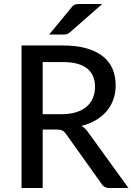

<svg xmlns="http://www.w3.org/2000/svg" viewBox="-20 -947 670 967"><path d="M292 -372Q333 -372 364.2 -382Q395.5 -392 416.5 -410.2Q437.5 -428.5 448 -453.8Q458.5 -479 458.5 -509.5Q458.5 -571.5 417.8 -603Q377 -634.5 295.5 -634.5H195V-372ZM627 0H532Q503.5 0 490.5 -22.5L313 -271.5Q304.5 -284 294.5 -289.2Q284.5 -294.5 264.5 -294.5H195V0H88.5V-718H295.5Q365 -718 415.2 -703.8Q465.5 -689.5 498.2 -663.2Q531 -637 546.8 -600Q562.5 -563 562.5 -517Q562.5 -479.5 551 -446.5Q539.5 -413.5 517.2 -387.2Q495 -361 463 -342Q431 -323 390.5 -313Q410.5 -301 425 -279.5ZM495 -927 332 -784Q323.5 -777 316.5 -775Q309.5 -773 298 -773H227.5L340.5 -910Q345 -916 349.2 -919.2Q353.5 -922.5 358.5 -924.2Q363.5 -926 370 -926.5Q376.5 -927 385 -927Z"/></svg>

Font: LatoLatin Medium
Style: Regular
Weight: 500
Designer: Lukasz Dziedzic with Adam Twardoch and Botio Nikoltchev
Foundry: tyPoland Lukasz Dziedzic
Version: Version 2.015; 2015-08-06; http://www.latofonts.com/